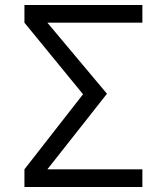

<svg xmlns="http://www.w3.org/2000/svg" viewBox="-20 -750 640 770"><path d="M78 0V-71L313 -372L78 -659V-730H551V-659H170L409 -374L170 -71H551V0Z"/></svg>

Font: JetBrains Mono NL Light
Style: Regular
Weight: 300
Monospace: yes
Designer: Philipp Nurullin, Konstantin Bulenkov
Foundry: JetBrains
Version: Version 2.305; ttfautohint (v1.8.4.7-5d5b)